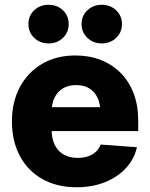

<svg xmlns="http://www.w3.org/2000/svg" viewBox="-20 -770 624 801"><path d="M299.8 11.2Q217.8 11.2 157 -22.9Q96.2 -57.1 63 -119.1Q29.8 -181.2 29.8 -263.7Q29.8 -344.7 63 -406.7Q96.2 -468.8 155.8 -503.7Q215.3 -538.6 294.4 -538.6Q352.5 -538.6 400.4 -519.8Q448.2 -501 483.4 -465.6Q518.6 -430.2 537.6 -380.1Q556.6 -330.1 556.6 -267.1V-223.1H86.9V-322.8H477.1L398.9 -301.3Q398.9 -336.4 387 -362.1Q375 -387.7 352.5 -401.4Q330.1 -415 297.4 -415Q265.1 -415 242.2 -401.1Q219.2 -387.2 207.3 -362.1Q195.3 -336.9 195.3 -302.7V-230Q195.3 -191.9 208.5 -165.3Q221.7 -138.7 246.1 -125Q270.5 -111.3 304.2 -111.3Q328.1 -111.3 347.4 -117.9Q366.7 -124.5 380.1 -137Q393.6 -149.4 399.9 -167L551.3 -155.8Q540 -106 505.4 -68.6Q470.7 -31.2 418 -10Q365.2 11.2 299.8 11.2ZM404.3 -588.9Q368.7 -588.9 344.5 -612.1Q320.3 -635.3 320.3 -669.4Q320.3 -704.1 344.5 -727.1Q368.7 -750 404.3 -750Q440.4 -750 464.6 -727.1Q488.8 -704.1 488.8 -669.4Q488.8 -635.3 464.6 -612.1Q440.4 -588.9 404.3 -588.9ZM182.6 -588.9Q146.5 -588.9 122.6 -612.1Q98.6 -635.3 98.6 -669.4Q98.6 -704.1 122.6 -727.1Q146.5 -750 182.6 -750Q218.8 -750 242.7 -727.1Q266.6 -704.1 266.6 -669.4Q266.6 -635.3 242.7 -612.1Q218.8 -588.9 182.6 -588.9Z"/></svg>

Font: Inter 24pt ExtraBold
Style: Regular
Weight: 800
Designer: Rasmus Andersson
Foundry: rsms
Version: Version 4.001;git-66647c0bb